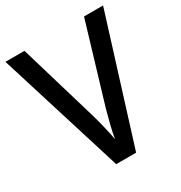

<svg xmlns="http://www.w3.org/2000/svg" viewBox="-168 -833 896 952"><g transform="rotate(-30 279.5 -357.0)"><path d="M559 -714 336 0H222L0 -714H109L243 -262Q253 -227 263 -185Q273 -143 279 -110Q284 -143 294.5 -185Q305 -227 315 -263L450 -714Z"/></g></svg>

Font: Noto Sans Ethiopic SemiCondensed Medium
Style: Regular
Weight: 500
Width: 4
Designer: Monotype Design Team
Foundry: Monotype Imaging Inc.
Version: Version 2.102; ttfautohint (v1.8.4.7-5d5b)